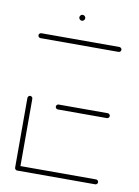

<svg xmlns="http://www.w3.org/2000/svg" viewBox="-74 -664 518 714"><g transform="rotate(10 185.5 -306.5)"><path d="M31.5 -10.4V-272.6Q31.5 -276.3 34.3 -279.1Q37 -281.9 40.7 -281.9Q44.4 -281.9 47.2 -279.1Q50 -276.3 50 -272.6V-10.4ZM344.8 -9.3Q344.8 -5.6 342 -2.8Q339.3 0 335.6 0H40.7Q37 0 34.3 -2.8Q31.5 -5.6 31.5 -9.3Q31.5 -13.3 34.3 -15.9Q37 -18.5 40.7 -18.5H335.6Q339.3 -18.5 342 -15.7Q344.8 -13 344.8 -9.3ZM141.1 -259.3Q141.1 -263.3 143.9 -265.9Q146.7 -268.5 150.4 -268.5H335.6Q339.3 -268.5 342 -265.7Q344.8 -263 344.8 -259.3Q344.8 -255.6 342 -252.8Q339.3 -250 335.6 -250H150.4Q146.7 -250 143.9 -252.8Q141.1 -255.6 141.1 -259.3ZM31.5 -509.3Q31.5 -513.3 34.3 -515.9Q37 -518.5 40.7 -518.5H335.6Q339.3 -518.5 342 -515.7Q344.8 -513 344.8 -509.3Q344.8 -505.6 342 -502.8Q339.3 -500 335.6 -500H40.7Q37 -500 34.3 -502.8Q31.5 -505.6 31.5 -509.3ZM169.6 -601.5Q169.6 -605.9 173 -609.3Q176.3 -612.6 180.7 -612.6Q185.2 -612.6 188.5 -609.3Q191.9 -605.9 191.9 -601.5Q191.9 -597 188.5 -593.7Q185.2 -590.4 180.7 -590.4Q176.3 -590.4 173 -593.7Q169.6 -597 169.6 -601.5Z"/></g></svg>

Font: 26F Galaxy Sans Hairline
Style: Regular
Weight: 50
Designer: C₂₉H₂₅N₃O₅
Version: Version 1.100